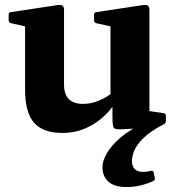

<svg xmlns="http://www.w3.org/2000/svg" viewBox="-20 -529 720 783"><path d="M495.4 233.8Q446.6 233.8 422.2 212Q397.8 190.3 397.8 152.6Q397.8 127.1 415.9 95.8Q433.9 64.5 471.1 32.4Q508.2 0.3 565.8 -26.3L590.5 -7.8L471.6 -1.6Q457.3 -1 450 -3.7Q442.7 -6.3 440.6 -18.2Q438.5 -30 438.5 -55.3V-101.9L430.6 -109.9V-162H589.4V-43.8L569.9 -78.9L647.1 -67.4Q656.7 -65.8 656.7 -55.8V-36.2Q656.7 -26.6 648.2 -22.4Q591.7 7.1 563.7 35.3Q535.8 63.5 526.9 86.7Q518 109.9 518 126.5Q518 148.5 529.4 160.2Q540.8 172 562.3 172Q571.1 172 579.4 170.8Q587.6 169.6 597.9 167.3Q604.8 166.9 606.6 173.5L611.6 197.9Q612.6 204.1 607 208.3Q582.8 220 554.1 226.9Q525.4 233.8 495.4 233.8ZM234.3 13.1Q154.9 13.1 118.6 -28.9Q82.3 -70.8 82.3 -162.8V-311.3H241.1V-184.5Q241.1 -105.3 318.9 -105.3Q382.7 -105.3 447 -157.3L460.8 -129.7Q441.5 -91.1 407.9 -58.6Q374.2 -26 330.1 -6.4Q286 13.1 234.3 13.1ZM430.6 -162V-311.3H589.4V-162ZM82.3 -311.3V-462L101.5 -417.3L24.9 -434.3Q15.3 -436.4 15.3 -446.4V-469Q15.3 -479.2 25.3 -479.6L211 -507.8Q227.4 -510.4 234.3 -506.3Q241.1 -502.2 241.1 -488V-311.3ZM430.6 -311.3V-462L449.8 -417.3L373.2 -434.3Q363.6 -436.4 363.6 -446.4V-469Q363.6 -479.2 373.6 -479.6L559.3 -507.8Q575.7 -510.4 582.6 -506.3Q589.4 -502.2 589.4 -488V-311.3Z"/></svg>

Font: Hahmlet
Style: Regular
Weight: 400
Designer: Minjoo Ham & Mark Frömberg
Foundry: hypertype
Version: Version 1.002